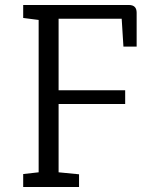

<svg xmlns="http://www.w3.org/2000/svg" viewBox="-20 -750 625 770"><path d="M297 0H73V-52L135 -59V-670L73 -678V-730H497Q528 -730 528 -699V-563H475L468 -675H215V-388H482V-333H215V-59L297 -51Z"/></svg>

Font: Fauna One
Style: Regular
Weight: 400
Version: Version 1.001